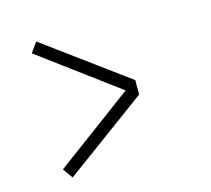

<svg xmlns="http://www.w3.org/2000/svg" viewBox="-84 -637 818 746"><g transform="rotate(-15 325.0 -264.5)"><path d="M120.5 9 92 -31 407 -264.5 92 -498 120.5 -538 453.5 -293.5V-235.5Z"/></g></svg>

Font: Trispace ExtraLight
Style: Regular
Weight: 200
Designer: Tyler Finck
Foundry: Etcetera Type Company
Version: Version 1.210; ttfautohint (v1.8.3)